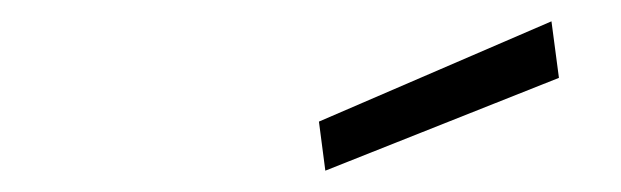

<svg xmlns="http://www.w3.org/2000/svg" viewBox="-20 -761 582 180"><path d="M285 -601 279 -647 497 -741 504 -688Z"/></svg>

Font: Titillium Web Light
Style: Italic
Weight: 300
Italic angle: -13°
Version: Version 1.002;PS 57.000;hotconv 1.0.70;makeotf.lib2.5.55311